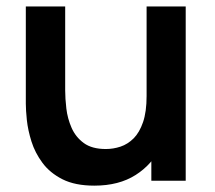

<svg xmlns="http://www.w3.org/2000/svg" viewBox="-20 -560 666 595"><path d="M272.3 15.3Q212.6 15.3 173.5 -4.5Q134.5 -24.3 111.5 -55.5Q88.5 -86.6 77.5 -121.6Q66.5 -156.7 63.2 -188Q60 -219.2 60 -238.5V-540H182V-279.8Q182 -254.8 185.6 -223.8Q189.2 -192.8 201.8 -164Q214.4 -135.2 239.7 -116.7Q264.9 -98.2 308.2 -98.2Q331 -98.2 353.5 -105.6Q375.9 -113.1 394.1 -131.2Q412.2 -149.3 423.3 -181.5Q434.3 -213.6 434.3 -262.5L505.8 -231.8Q505.8 -163.1 479.1 -107Q452.3 -50.8 400.4 -17.8Q348.5 15.3 272.3 15.3ZM449 0V-167.5H434.3V-540H555.5V0Z"/></svg>

Font: Manrope ExtraLight
Style: Regular
Weight: 200
Designer: Mikhail Sharanda
Foundry: Mikhail Sharanda
Version: Version 4.505